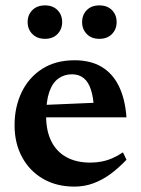

<svg xmlns="http://www.w3.org/2000/svg" viewBox="-20 -680 522 712"><path d="M256.5 -456.5Q316 -456.5 357 -432Q398 -407.5 421 -360.2Q444 -313 449 -245H122.5L123 -290L380 -301L328.5 -276Q326.5 -319 317.2 -347.5Q308 -376 290.5 -390.2Q273 -404.5 247 -404.5Q218.5 -404.5 196.8 -389Q175 -373.5 163 -339.8Q151 -306 151 -250Q151 -194 170.8 -155.2Q190.5 -116.5 227.2 -96.8Q264 -77 314.5 -77Q337 -77 357.2 -81Q377.5 -85 397 -93.5Q416.5 -102 436 -115L449 -87.5Q419.5 -56.5 389 -34.2Q358.5 -12 325.5 0Q292.5 12 256 12Q189.5 12 139.5 -17Q89.5 -46 61.8 -97.5Q34 -149 34 -215.5Q34 -283 60.2 -337.8Q86.5 -392.5 136.2 -424.5Q186 -456.5 256.5 -456.5ZM147 -536Q117.5 -536 100 -553.8Q82.5 -571.5 82.5 -598Q82.5 -625 100 -642.5Q117.5 -660 147 -660Q176 -660 193.2 -642.5Q210.5 -625 210.5 -598Q210.5 -571.5 193.2 -553.8Q176 -536 147 -536ZM348.5 -536Q319 -536 301.8 -553.8Q284.5 -571.5 284.5 -598Q284.5 -625 301.8 -642.5Q319 -660 348.5 -660Q378 -660 395.2 -642.5Q412.5 -625 412.5 -598Q412.5 -571.5 395.2 -553.8Q378 -536 348.5 -536Z"/></svg>

Font: Newsreader 16pt SemiBold
Style: Regular
Weight: 600
Designer: Hugues Gentile
Foundry: Production Type
Version: Version 1.003